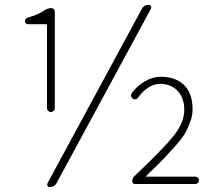

<svg xmlns="http://www.w3.org/2000/svg" viewBox="-20 -759 897 792"><path d="M173.8 -313.5V-654.3Q173.8 -659.2 169.9 -659.2H95.7Q89.8 -659.2 86.4 -662.6Q83 -666 83 -671.9Q83 -683.6 94.7 -686.5Q135.7 -697.3 164.1 -716.8Q176.8 -725.6 191.4 -725.6Q197.3 -725.6 201.7 -721.2Q206.1 -716.8 206.1 -710.9V-313.5Q206.1 -306.6 201.2 -301.8Q196.3 -296.9 189.9 -296.9Q183.6 -296.9 178.7 -301.8Q173.8 -306.6 173.8 -313.5ZM185.5 12.7Q179.7 12.7 175.8 7.8Q174.8 4.9 174.8 2Q174.8 -1 175.8 -2.9L565.4 -722.7Q574.2 -739.3 592.8 -739.3Q598.6 -739.3 602.1 -733.9Q605.5 -728.5 602.5 -722.7L212.9 -2.9Q204.1 12.7 185.5 12.7ZM536.1 0Q531.2 0 528.3 -3.4Q525.4 -6.8 525.4 -11.7Q525.4 -23.4 533.2 -31.2Q652.3 -143.6 696.3 -198.7Q740.2 -253.9 740.2 -305.7Q740.2 -354.5 712.9 -383.8Q685.5 -413.1 640.6 -413.1Q590.8 -413.1 547.9 -354.5Q543.9 -349.6 538.1 -349.1Q532.2 -348.6 527.3 -352.5Q520.5 -358.4 520.5 -365.2Q520.5 -371.1 524.4 -376Q544.9 -404.3 577.1 -423.3Q609.4 -442.4 643.6 -442.4Q704.1 -442.4 739.3 -408.2Q774.4 -374 774.4 -307.6Q774.4 -282.2 764.6 -255.9Q754.9 -229.5 743.2 -209Q731.4 -188.5 703.6 -157.2Q675.8 -126 656.7 -106Q637.7 -85.9 595.7 -45.9Q587.9 -37.1 583 -33.2Q582 -32.2 582.5 -31.2Q583 -30.3 584 -30.3H786.1Q792 -30.3 796.4 -25.9Q800.8 -21.5 800.8 -15.1Q800.8 -8.8 796.4 -4.4Q792 0 786.1 0Z"/></svg>

Font: Gen Jyuu Gothic ExtraLight
Style: Regular
Weight: 100
Designer: [Source Han Sans]
Ryoko NISHIZUKA  (kana & ideographs); Paul D. Hunt (Latin, Greek & Cyrillic); Wenlong ZHANG  (bopomofo
Version: Version 1.002.20150607